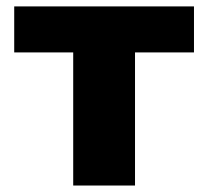

<svg xmlns="http://www.w3.org/2000/svg" viewBox="-20 -573 643 593"><path d="M579.1 -411.1H397V0H206.1V-411.1H23.9V-553.2H579.1Z"/></svg>

Font: Open Sans ExtBd
Style: Bold
Weight: 800
Foundry: Ascender Corporation
Version: Version 1.10